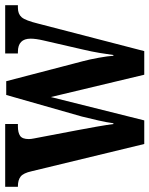

<svg xmlns="http://www.w3.org/2000/svg" viewBox="60 -638 576 740"><g transform="rotate(-90 348.0 -268.0)"><path d="M58 -434Q51 -466 37.5 -476.5Q24 -487 0 -487H-2V-536H240V-487H231Q207 -487 194.5 -478.5Q182 -470 182 -445Q182 -437 184.5 -424.5Q187 -412 189 -401L216 -259Q223 -223 230 -182.5Q237 -142 240 -119H243Q246 -143 254 -178Q262 -213 269 -241L352 -532H405L482 -237Q489 -211 495.5 -175Q502 -139 503 -119H506Q509 -142 514 -172Q519 -202 527 -236L562 -388Q569 -418 569 -438Q569 -487 518 -487H512V-536H698V-487H688Q664 -487 651.5 -472.5Q639 -458 627 -409L521 0H430L344 -360L254 0H163Z"/></g></svg>

Font: Noto Serif Armenian ExtraCondensed
Style: Bold
Weight: 700
Width: 2
Designer: Monotype Design Team
Foundry: Monotype Imaging Inc.
Version: Version 2.008; ttfautohint (v1.8.4.7-5d5b)